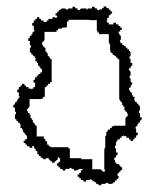

<svg xmlns="http://www.w3.org/2000/svg" viewBox="-20 -557 478 591"><path d="M21 -226H26V-213H29V-205H26V-192H28V-189H31V-184H36V-179H41V-174H44V-171H43V-163H48V-158H51V-150H54V-148H56V-145H58V-142H59V-141H60V-140H63V-129H58V-124H53V-117H58V-112H63V-107H70V-105H71V-102H79V-107H85V-100H88V-98H90V-92H95V-82H100V-77H105V-72H109V-70H113V-67H121V-70H130V-66H133V-64H135V-61H139V-59H140V-56H148V-59H149V-61H153V-64H156V-66H158V-74H160V-72H161V-71H162V-70H165V-59H160V-54H155V-47H160V-42H165V-37H172V-35H173V-32H181V-37H194V-40H200V-37H207V-35H208V-32H216V-34H221V-36H224V-37H234V-33H229V-25H224V-20H219V-13H224V-8H229V-3H236V-1H237V2H245V-3H258V-6H260V-4H263V-2H265V1H271V4H276V9H282V11H284V13H291V14H292V9H305V6H313V9H326V7H329V4H334V-1H339V-6H342V-7H344V-9H345V-15H342V-24H346V-27H348V-29H351V-33H353V-34H356V-42H353V-43H351V-47H348V-50H346V-52H338V-57H334V-65H331V-67H332V-72H337V-78H339V-80H342V-88H337V-101H334V-109H337V-121H340V-123H341V-125H342V-128H349V-133H354V-138H359V-140H361V-138H369V-133H377V-128H382V-123H389V-128H394V-133H399V-140H401V-141H404V-149H399V-162H396V-164H398V-167H400V-169H403V-175H406V-180H411V-186H413V-188H416V-196H411V-209H408V-217H411V-230H409V-233H406V-238H401V-243H396V-248H393V-251H394V-259H389V-264H386V-272H383V-274H381V-277H379V-280H378V-281H377V-287H382V-293H384V-295H385V-298H387V-303H384V-305H382V-316H379V-324H382V-337H380V-340H377V-347H382V-353H384V-355H387V-363H382V-376H379V-384H382V-397H380V-400H377V-405H372V-410H367V-415H362V-418H357V-423H355V-424H353V-425H352V-426H350V-432H349V-434H352V-447H350V-450H347V-455H345V-460H350V-465H355V-472H350V-477H345V-482H338V-484H337V-487H329V-482H315V-487H310V-492H308V-494H310V-502H315V-510H320V-515H325V-522H320V-527H315V-532H308V-534H307V-537H299V-532H294V-528H286V-526H285V-525H284V-526H279V-531H273V-533H271V-536H263V-531H250V-528H246V-531H229V-529H226V-526H219V-531H213V-533H211V-536H203V-531H190V-528H182V-531H169V-529H166V-526H161V-521H156V-516H151V-509H156V-504H154V-502H150V-504H142V-501H141V-499H129V-494H124V-489H114V-494H106V-499H101V-504H94V-499H89V-494H84V-487H82V-486H79V-478H84V-465H87V-463H85V-460H83V-458H80V-452H77V-447H72V-441H70V-439H67V-431H72V-418H75V-410H72V-397H74V-394H77V-389H82V-384H87V-379H90V-376H89V-368H94V-363H97V-355H100V-353H102V-350H104V-347H105V-346H106V-345H109V-334H104V-329H98V-324H93V-319H88V-312H86V-311H83V-303H88V-289H83V-284H78V-282H76V-284H68V-289H60V-294H55V-299H48V-294H43V-289H38V-282H36V-281H33V-273H38V-260H41V-258H39V-255H37V-253H34V-247H31V-242H26V-236H24V-234H21ZM264 -67H230V-70H195V-72C195 -73 195 -69 195 -70V-100H192V-101H191V-102H190V-104H135V-107H130V-112H125V-122H120V-128H118V-130H115V-137H93V-170H90V-171H89V-172H88V-175H86V-178H84V-180H81V-188H78V-193H74V-204H71V-209H66V-214L61 -217H64V-223H67V-225H69V-228H71V-252H108V-254H113V-259H118V-289H123V-294H128V-299H134V-304H139V-375H136V-376H135V-377H134V-380H132V-383H130V-385H127V-393H124V-398H120V-409H117V-414H112V-419L107 -422H110V-428H113V-430H115V-433H117V-459H154V-464H159V-469H171V-471H172V-472H184V-474H186V-491H191V-496H254V-495H278V-462H280V-457H285V-452H315V-425H317V-420H319V-402H320V-396H322V-395H323V-394H325V-393H327V-388H332V-385H337V-380H342V-375H347V-251H348V-250H349V-247H351V-244H353V-242H356V-234H359V-229H363V-218H366V-213H371V-208L376 -205H373V-199H370V-197H368V-194H366V-170H329V-168H324V-163H319V-158H312V-155H311V-153H310V-151H307V-139H304V-102H302V-97H301V-35H304L301 -26V-29H295V-32H293V-34H290V-36H264Z"/></svg>

Font: Camosport
Style: Oln
Weight: 400
Version: Version 001.000